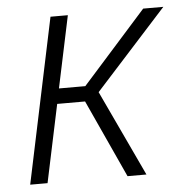

<svg xmlns="http://www.w3.org/2000/svg" viewBox="-44 -575 593 617"><g transform="rotate(-5 252.5 -266.0)"><path d="M29 0 141 -532H197L148 -300H233L440 -532H505L274 -277L404 0H343L228 -251H138L85 0Z"/></g></svg>

Font: Noto Sans Light
Style: Italic
Weight: 300
Italic angle: -12°
Designer: Monotype Design Team
Foundry: Monotype Imaging Inc.
Version: Version 2.013; ttfautohint (v1.8.4.7-5d5b)